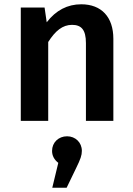

<svg xmlns="http://www.w3.org/2000/svg" viewBox="-20 -564 621 896"><path d="M359 -544C295 -544 241 -516 198 -460L188 -529H77V0H205V-368C238 -420 272 -448 316 -448C359 -448 381 -426 381 -363V0H509V-383C509 -484 454 -544 359 -544ZM293 72C253 72 223 101 223 140C223 163 233 181 252 196L224 312H291L335 221C356 178 362 161 362 140C362 101 332 72 293 72Z"/></svg>

Font: Fira Sans Medium
Style: Regular
Weight: 500
Designer: Carrois Corporate & Edenspiekermann AG
Foundry: Carrois Corporate GbR & Edenspiekermann AG
Version: Version 4.203